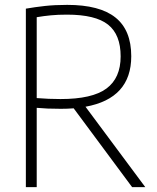

<svg xmlns="http://www.w3.org/2000/svg" viewBox="-20 -767 642 787"><path d="M86 0V-731.5Q123 -738 163.8 -742.5Q204.5 -747 255.5 -747Q388.5 -747 453.2 -695.2Q518 -643.5 518 -536.5Q518 -363.5 330.5 -329.5L575.5 0H521.5L282 -323Q257 -321 229.5 -321Q198 -321 175.2 -322Q152.5 -323 130.5 -325V0ZM228 -361Q358 -361 416.2 -404Q474.5 -447 474.5 -536Q474.5 -625 423 -666Q371.5 -707 254.5 -707Q217 -707 188.5 -704.2Q160 -701.5 130.5 -696.5V-365Q158.5 -363 179.2 -362Q200 -361 228 -361Z"/></svg>

Font: Encode Sans SmCnd XLt
Style: Regular
Weight: 200
Width: 4
Designer: Multiple Designers
Foundry: Impallari Type
Version: Version 3.002; ttfautohint (v1.8.3) -l 8 -r 50 -G 200 -x 14 